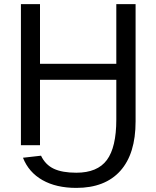

<svg xmlns="http://www.w3.org/2000/svg" viewBox="-20 -708 762 936"><path d="M92 61 180 51Q201 95 242 114.5Q283 134 352 134Q455 134 501 72Q547 10 547 -125V-319H175V0H82V-688H175V-397H547V-688H641V-116Q641 42 566.5 125Q492 208 352 208Q254 208 187 170Q120 132 92 61Z"/></svg>

Font: Libra Sans
Style: Regular
Weight: 400
Foundry: Context Ltd
Version: Version 1.002